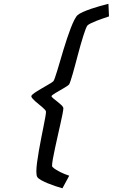

<svg xmlns="http://www.w3.org/2000/svg" viewBox="-20 -805 600 1021"><path d="M312 196.3Q294.4 191.4 273.2 184.3Q252 177.2 232.7 169.2Q213.4 161.1 198.5 152.8Q183.6 144.5 178.2 136.2Q173.3 128.4 173.3 106.9Q173.3 86.9 177.2 57.9Q181.2 28.8 186.8 -3.9Q192.4 -36.6 199 -69.6Q205.6 -102.5 211.2 -131.1Q216.8 -159.7 220.7 -180.9Q224.6 -202.1 224.6 -210.9Q224.6 -215.3 218.8 -221.7Q212.9 -228 204.3 -235.6Q195.8 -243.2 185.5 -251.2Q175.3 -259.3 166.7 -267.1Q158.2 -274.9 152.3 -281.7Q146.5 -288.6 146.5 -293.5Q146.5 -297.4 154.1 -303.7Q161.6 -310.1 173.1 -317.4Q184.6 -324.7 198.5 -332.8Q212.4 -340.8 225.3 -348.4Q238.3 -356 248.8 -362.3Q259.3 -368.7 263.7 -373Q266.6 -376 272 -391.1Q277.3 -406.2 284.4 -429.2Q291.5 -452.1 299.8 -481Q308.1 -509.8 317.4 -540.3Q326.7 -570.8 336.7 -600.8Q346.7 -630.9 356.4 -656Q366.2 -681.2 375.5 -699.5Q384.8 -717.8 393.1 -725.1Q402.3 -732.9 421.6 -741.5Q440.9 -750 464.1 -758.1Q487.3 -766.1 512 -772.9Q536.6 -779.8 556.6 -784.7L559.6 -717.8Q546.4 -713.4 528.6 -707.3Q510.7 -701.2 493.9 -694.6Q477.1 -688 463.6 -681.4Q450.2 -674.8 445.3 -669.9Q441.4 -665.5 435.5 -650.6Q429.7 -635.7 422.9 -614Q416 -592.3 408.4 -565.7Q400.9 -539.1 393.6 -511.5Q386.2 -483.9 379.2 -457.5Q372.1 -431.2 366 -409.9Q359.9 -388.7 355 -374.3Q350.1 -359.9 347.7 -356.4Q344.7 -352.5 336.7 -347.2Q328.6 -341.8 318.1 -335.7Q307.6 -329.6 296.4 -323Q285.2 -316.4 275.6 -310.8Q266.1 -305.2 260 -300.5Q253.9 -295.9 253.9 -293.9Q253.9 -289.6 263.7 -281.5Q273.4 -273.4 285.4 -264.2Q297.4 -254.9 307.1 -245.6Q316.9 -236.3 316.9 -229Q316.9 -221.2 312.5 -198.7Q308.1 -176.3 301.3 -146.2Q294.4 -116.2 286.9 -82Q279.3 -47.9 272.5 -16.6Q265.6 14.6 261.2 39.8Q256.8 64.9 256.8 77.1Q256.8 82.5 267.6 90.3Q278.3 98.1 293 106Q307.6 113.8 323 120.1Q338.4 126.5 348.1 129.4Z"/></svg>

Font: Andika New Basic
Style: Italic
Weight: 400
Italic angle: -14°
Designer: Victor Gaultney, Annie Olsen, Julie Remington, Don Collingsworth, Eric Hays
Foundry: SIL International
Version: Version 5.500